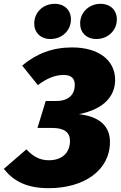

<svg xmlns="http://www.w3.org/2000/svg" viewBox="-56 -964 631 1004"><path d="M208 -760C268 -760 315 -804 315 -863C315 -910 282 -944 230 -944C170 -944 123 -900 123 -841C123 -794 156 -760 208 -760ZM448 -760C508 -760 555 -804 555 -863C555 -910 522 -944 470 -944C410 -944 363 -900 363 -841C363 -794 396 -760 448 -760ZM321 -716C219 -716 135 -684 60 -621L142 -519C190 -555 232 -572 277 -572C319 -572 335 -552 335 -520C335 -469 302 -436 239 -436H183L140 -295H217C281 -295 310 -271 310 -227C310 -166 269 -126 200 -126C153 -126 119 -144 82 -183L-36 -81C15 -17 83 20 199 20C383 20 519 -73 519 -222C519 -306 462 -355 357 -367C491 -394 546 -464 546 -546C546 -649 460 -716 321 -716Z"/></svg>

Font: Fira Sans Heavy
Style: Italic
Weight: 900
Italic angle: -8°
Designer: bBox Type GmbH & Carrois Corporate GbR & Edenspiekermann AG
Foundry: bBox Type GmbH & Carrois Corporate GbR & Edenspiekermann AG
Version: Version 4.301;PS 004.301;hotconv 1.0.88;makeotf.lib2.5.64775